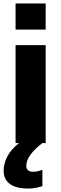

<svg xmlns="http://www.w3.org/2000/svg" viewBox="-20 -827 354 1110"><path d="M244 -807V-656H70V-807ZM70 -566H244V0H225Q132 72 132 131Q132 166 172 166Q198 166 225 154V249Q183 263 143 263Q72 263 36.5 236Q1 209 1 160Q1 118 23 76.5Q45 35 90 0H70Z"/></svg>

Font: Biryani Heavy
Style: Regular
Weight: 900
Designer: Dan Reynolds and Mathieu Réguer
Foundry: Dan Reynolds and Mathieu Réguer
Version: Version 1.003; ttfautohint (v1.1) -l 5 -r 5 -G 72 -x 0 -D la